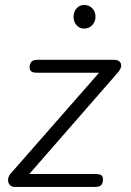

<svg xmlns="http://www.w3.org/2000/svg" viewBox="-20 -736 516 756"><path d="M37.5 0Q25 0 18 -8.5Q11 -17 11.8 -29.2Q12.5 -41.5 21.5 -52L370 -449.5H128.5Q110 -449.5 103.2 -454.8Q96.5 -460 96.5 -471Q96.5 -482.5 102.8 -491.5Q109 -500.5 127 -500.5H428Q444 -500.5 451.2 -493Q458.5 -485.5 456.8 -474.2Q455 -463 444.5 -451L95.5 -51H353.5Q372.5 -51 379 -46Q385.5 -41 385.5 -29.5Q385.5 -17 379.5 -8.5Q373.5 0 354.5 0ZM311.5 -623.5Q293 -623.5 281.2 -637Q269.5 -650.5 269.5 -670.5Q269.5 -688.5 281 -702.5Q292.5 -716.5 311.5 -716.5Q330 -716.5 343 -703.8Q356 -691 356 -670.5Q356 -651 343.2 -637.2Q330.5 -623.5 311.5 -623.5Z"/></svg>

Font: Edu AU VIC WA NT Pre
Style: Regular
Weight: 400
Designer: Tina and Corey Anderson, Eben Sorkin, Mirko Velimirovic
Foundry: Google for Education
Version: Version 1.001